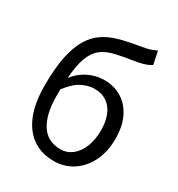

<svg xmlns="http://www.w3.org/2000/svg" viewBox="-194 -940 996 1077"><g transform="rotate(30 304.0 -401.5)"><path d="M316 13Q194 13 127 -76Q60 -165 60 -329Q60 -440 75.5 -515.5Q91 -591 120 -640Q149 -689 190.5 -717Q232 -745 285 -760Q338 -775 400 -785Q431 -790 449.5 -794Q468 -798 482.5 -803.5Q497 -809 513 -816L530 -733Q509 -719 481 -711Q453 -703 419 -698Q359 -689 313.5 -678.5Q268 -668 236.5 -647Q205 -626 185 -586.5Q165 -547 156 -480.5Q147 -414 147 -312Q147 -194 189 -128.5Q231 -63 315 -63Q357 -63 390 -89Q423 -115 441.5 -161.5Q460 -208 460 -269Q460 -325 443 -366.5Q426 -408 393 -430.5Q360 -453 313 -453Q273 -453 231 -431.5Q189 -410 146 -352L143 -420Q180 -471 230.5 -497Q281 -523 336 -523Q400 -523 449.5 -492.5Q499 -462 526.5 -405Q554 -348 554 -269Q554 -183 522 -119.5Q490 -56 436 -21.5Q382 13 316 13Z"/></g></svg>

Font: Farlight84_Sys_V01
Style: Regular
Weight: 400
Designer: Ryoko NISHIZUKA  (kana, bopomofo & ideographs); Paul D. Hunt (Latin, Greek & Cyrillic); Sandoll Communications , Soo-you
Foundry: Adobe
Version: Version 2.004;October 29, 2024;FontCreator 14.0.0.2814 64-bi